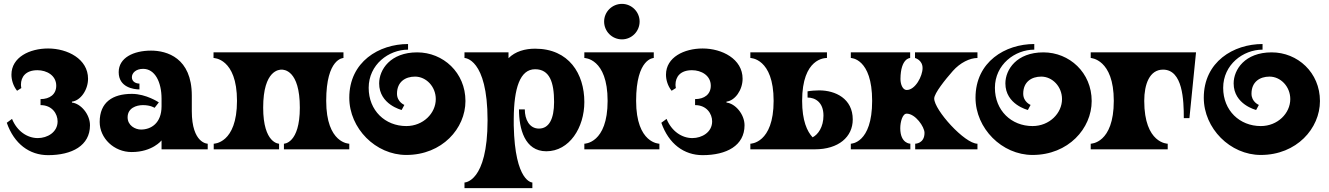

<svg xmlns="http://www.w3.org/2000/svg" viewBox="-20 -770 6851 990"><path d="M90 -316C89 -322 88 -327 88 -333C88 -374 113 -408 173 -408C221 -408 270 -381 270 -328C270 -284 237 -259 189 -259V-228C249 -228 277 -183 277 -144C277 -88 224 -58 175 -58C121 -58 68 -93 42 -157L15 -137C53 -28 132 30 228 30C351 30 444 -19 444 -124C444 -182 395 -237 351 -241V-246C395 -251 434 -306 434 -364C434 -466 328 -520 228 -520C133 -520 39 -475 39 -385C39 -358 48 -327 68 -302Z M969 -197V-277C969 -472 840 -509 759 -509C668 -509 592 -472 592 -398C592 -319 670 -309 699 -309V-339C683 -339 660 -347 660 -372C660 -393 680 -415 718 -415C779 -415 813 -347 813 -261V-222C813 -135 759 -102 707 -102C677 -102 638 -123 638 -165C638 -213 683 -228 717 -228C757 -228 777 -214 777 -214L799 -242C799 -242 734 -286 660 -286C561 -286 494 -243 494 -141C494 -58 567 14 659 14C766 14 813 -46 813 -46V0H1051V-29C1051 -29 969 -29 969 -197Z M1781 -29C1781 -29 1662 -29 1662 -250C1662 -471 1751 -471 1751 -471V-500H1081V-471C1081 -471 1202 -471 1202 -250C1202 -29 1082 -29 1082 -29V0H1419V-29C1419 -29 1337 -29 1337 -215C1337 -411 1422 -411 1432 -411C1442 -411 1526 -411 1526 -215C1526 -29 1444 -29 1444 -29V0H1781Z M2131 -500C1993 -500 1935 -411 1935 -340C1935 -231 2051 -203 2051 -203L2065 -229C2065 -229 2027 -244 2027 -287C2027 -348 2070 -375 2120 -375C2177 -375 2227 -324 2227 -259C2227 -186 2162 -120 2075 -120C1966 -120 1881 -200 1881 -317C1881 -437 1984 -514 2084 -514V-543C1935 -543 1781 -452 1781 -266C1781 -108 1917 29 2075 29C2260 29 2380 -108 2380 -249C2380 -396 2265 -500 2131 -500Z M2797 10C2916 10 2993 -112 2993 -244C2993 -389 2914 -519 2739 -519C2687 -519 2637 -505 2602 -470V-500H2375V-471C2375 -471 2494 -471 2494 -150C2494 171 2375 171 2375 171V200H2725V171C2725 171 2635 171 2629 -123V-158C2630 -315 2661 -413 2739 -413C2814 -413 2837 -346 2837 -244C2837 -157 2811 -107 2759 -107C2709 -107 2686 -155 2686 -206H2656C2656 -107 2685 10 2797 10Z M3278 -659C3278 -608 3237 -567 3187 -567C3136 -567 3095 -608 3095 -659C3095 -709 3136 -750 3187 -750C3237 -750 3278 -709 3278 -659ZM3260 -250C3260 -471 3351 -471 3351 -471V-500H2993V-471C2993 -471 3113 -471 3113 -250C3113 -29 2993 -29 2993 -29V0H3380V-29C3380 -29 3260 -29 3260 -250Z M3465 -316C3464 -322 3463 -327 3463 -333C3463 -374 3488 -408 3548 -408C3596 -408 3645 -381 3645 -328C3645 -284 3612 -259 3564 -259V-228C3624 -228 3652 -183 3652 -144C3652 -88 3599 -58 3550 -58C3496 -58 3443 -93 3417 -157L3390 -137C3428 -28 3507 30 3603 30C3726 30 3819 -19 3819 -124C3819 -182 3770 -237 3726 -241V-246C3770 -251 3809 -306 3809 -364C3809 -466 3703 -520 3603 -520C3508 -520 3414 -475 3414 -385C3414 -358 3423 -327 3443 -302Z M4181 0C4304 0 4377 -64 4377 -154C4377 -262 4287 -304 4204 -304C4186 -304 4159 -302 4144 -299V-267C4182 -267 4226 -244 4226 -174C4226 -115 4198 -76 4170 -62C4142 -92 4116 -147 4116 -250C4116 -471 4234 -471 4244 -471V-500H3849V-471C3849 -471 3969 -471 3969 -250C3969 -29 3849 -29 3849 -29V0Z M5020 -500H4698V-471C4698 -471 4737 -461 4737 -419C4737 -378 4700 -306 4655 -306C4635 -306 4623 -334 4623 -363C4624 -471 4673 -471 4673 -471V-500H4367V-471C4367 -471 4477 -471 4477 -250C4477 -29 4367 -29 4367 -29V0H4674V-29C4674 -29 4622 -29 4622 -109C4622 -140 4633 -184 4655 -184C4700 -184 4747 -116 4747 -85C4747 -29 4699 -29 4699 -29V0H5020V-29C4954 -29 4797 -203 4797 -262C4797 -289 4855 -361 4893 -404C4931 -447 4981 -471 5020 -471Z M5360 -500C5222 -500 5164 -411 5164 -340C5164 -231 5280 -203 5280 -203L5294 -229C5294 -229 5256 -244 5256 -287C5256 -348 5299 -375 5349 -375C5406 -375 5456 -324 5456 -259C5456 -186 5391 -120 5304 -120C5195 -120 5110 -200 5110 -317C5110 -437 5213 -514 5313 -514V-543C5164 -543 5010 -452 5010 -266C5010 -108 5146 29 5304 29C5489 29 5609 -108 5609 -249C5609 -396 5494 -500 5360 -500Z M5604 -500V-471C5604 -471 5723 -466 5723 -250C5723 -29 5604 -29 5604 -29V0H6001V-29C6001 -29 5880 -29 5880 -250C5880 -335 5907 -411 5977 -411C6079 -411 6084 -253 6084 -161H6113L6147 -500Z M6537 -500C6399 -500 6341 -411 6341 -340C6341 -231 6457 -203 6457 -203L6471 -229C6471 -229 6433 -244 6433 -287C6433 -348 6476 -375 6526 -375C6583 -375 6633 -324 6633 -259C6633 -186 6568 -120 6481 -120C6372 -120 6287 -200 6287 -317C6287 -437 6390 -514 6490 -514V-543C6341 -543 6187 -452 6187 -266C6187 -108 6323 29 6481 29C6666 29 6786 -108 6786 -249C6786 -396 6671 -500 6537 -500Z"/></svg>

Font: Ouroboros
Style: Regular
Weight: 400
Designer: Ariel Martín Pérez
Foundry: Velvetyne Type Foundry
Version: Version 2.001;hotconv 1.0.109;makeotfexe 2.5.65596